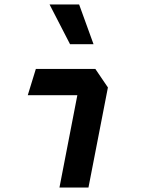

<svg xmlns="http://www.w3.org/2000/svg" viewBox="-20 -834 660 854"><path d="M244.5 0H373.5L460 -445L404 -527.5H139.5L103.5 -410.5H324ZM200.5 -814 291.5 -637.5H396L332 -814Z"/></svg>

Font: Monaspace Krypton SemiBold
Style: Italic
Weight: 600
Italic angle: -11°
Designer: Riley Cran & the Lettermatic Team
Foundry: Lettermatic
Version: Version 1.101 (Monaspace Krypton)